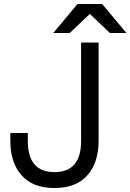

<svg xmlns="http://www.w3.org/2000/svg" viewBox="-20 -934 656 966"><path d="M32 -225V-265H120V-225Q120 -68 254 -68Q388 -68 388 -225V-720H476V-225Q476 -116 419.5 -52Q363 12 254 12Q145 12 88.5 -52Q32 -116 32 -225ZM616 -768H533L432 -864L331 -768H248L370 -914H494Z"/></svg>

Font: Aspekta 400
Style: Regular
Weight: 400
Designer: Ivo Dolenc
Version: Version 2.000